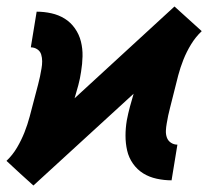

<svg xmlns="http://www.w3.org/2000/svg" viewBox="-34 -556 654 592"><path d="M69 16 27 -22 -14 -60Q5 -78 18.5 -101Q32 -124 41.5 -148Q51 -172 57.5 -196.5Q64 -221 70.5 -246Q77 -271 83.5 -295.5Q90 -320 94 -345Q96 -356 96 -367Q96 -378 93 -388Q90 -398 81 -404Q72 -410 61 -410L79 -520Q102 -520 124.5 -515Q147 -510 165.5 -498.5Q184 -487 197 -468.5Q210 -450 215.5 -428Q221 -406 220.5 -382.5Q220 -359 216 -335Q213 -314 207.5 -293.5Q202 -273 196 -253L504 -536L546 -498L588 -460Q569 -442 555 -419Q541 -396 531.5 -372Q522 -348 515.5 -323.5Q509 -299 503 -274Q497 -249 490.5 -224.5Q484 -200 480 -175Q478 -164 477.5 -153Q477 -142 480.5 -132Q484 -122 493 -116Q502 -110 513 -110L495 0Q472 0 449 -5Q426 -10 407.5 -21.5Q389 -33 376 -51.5Q363 -70 358 -92Q353 -114 353 -137.5Q353 -161 357 -185Q361 -206 366.5 -226.5Q372 -247 378 -267Z"/></svg>

Font: Iosevka Etoile Extrabold
Style: Italic
Weight: 800
Italic angle: -9°
Designer: Belleve Invis
Foundry: Belleve Invis
Version: Version 22.1.2; ttfautohint (v1.8.4)